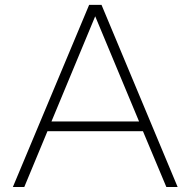

<svg xmlns="http://www.w3.org/2000/svg" viewBox="-20 -752 766 772"><path d="M77.6 0H31.7L338.4 -732.4H388.2L694.3 0H648.9L554.7 -224.6H170.9ZM187 -263.7H539.1L362.8 -686.5Z"/></svg>

Font: Kumbh Sans ExtraLight
Style: Regular
Weight: 250
Version: Version 1.005